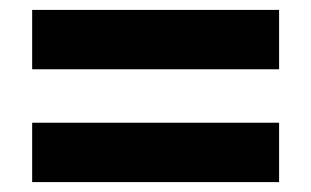

<svg xmlns="http://www.w3.org/2000/svg" viewBox="-20 -534 629 388"><path d="M544 -166H45V-286H544ZM544 -394H45V-514H544Z"/></svg>

Font: Hind Madurai
Style: Bold
Weight: 700
Designer: Jyotish Sonowal
Foundry: Indian Type Foundry
Version: Version 0.702;PS 1.0;hotconv 1.0.81;makeotf.lib2.5.63406